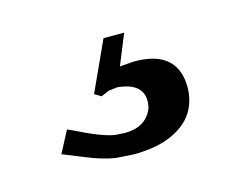

<svg xmlns="http://www.w3.org/2000/svg" viewBox="-47 -64 426 342"><g transform="rotate(-15 166.5 107.0)"><path d="M165 0H203.1L180.2 56.2L205.1 54.2H208Q277.8 54.2 286.1 108.9L287.1 121.1Q287.1 184.1 221.2 206.1Q195.8 213.9 164.1 213.9L132.8 211.9Q108.9 209 75.2 194.8L39.1 180.2L60.1 140.1L68.8 144Q118.2 168.9 141.1 171.9L158.2 172.9Q195.8 172.9 209 144Q211.9 137.2 211.9 127.9Q211.9 95.2 166 90.8L149.9 92.8L134.8 99.1L123 91.8Z"/></g></svg>

Font: SolaimanLipiNormal
Style: Normal
Weight: 400
Designer: Solaiman Karim
Version: Version 1.6.1 ; ttfautohint (v1.5.65-e2d9)